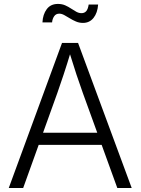

<svg xmlns="http://www.w3.org/2000/svg" viewBox="-20 -943 705 963"><path d="M23.9 0 291 -727.5H371.6L640.6 0H568.4L395.5 -476.6Q380.9 -516.6 363.5 -569.1Q346.2 -621.6 323.2 -695.8H338.9Q316.4 -621.1 298.8 -568.1Q281.2 -515.1 267.6 -476.6L96.2 0ZM148.9 -216.3V-277.3H515.6V-216.3ZM396 -828.1Q377.4 -828.1 360.8 -835.2Q344.2 -842.3 329.8 -851.3Q315.4 -860.4 302.2 -867.4Q289.1 -874.5 277.3 -874.5Q260.7 -874.5 251.7 -861.6Q242.7 -848.6 241.2 -830.6H192.9Q194.8 -870.6 214.4 -897Q233.9 -923.3 270.5 -923.3Q291 -923.3 306.9 -916.3Q322.8 -909.2 336.4 -900.1Q350.1 -891.1 362.8 -884Q375.5 -877 388.7 -877Q403.8 -877 412.6 -887.2Q421.4 -897.5 424.8 -920.4H472.2Q469.2 -878.4 449.2 -853.3Q429.2 -828.1 396 -828.1Z"/></svg>

Font: Inter 18pt Light
Style: Regular
Weight: 300
Designer: Rasmus Andersson
Foundry: rsms
Version: Version 4.001;git-66647c0bb